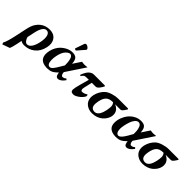

<svg xmlns="http://www.w3.org/2000/svg" viewBox="102 -1706 2968 2968"><g transform="rotate(45 1585.5 -222.0)"><path d="M387.2 -200.2Q406.7 -296.9 390.1 -349.4Q373.5 -401.9 327.1 -401.9Q252.4 -401.9 216.8 -231.9L192.9 -119.1Q198.2 -88.9 220 -60.5Q241.7 -32.2 265.1 -32.2Q307.6 -32.2 338.9 -76.7Q370.1 -121.1 387.2 -200.2ZM119.1 193.8 -2.9 237.8 -13.2 208Q17.6 152.8 51.8 -6.8L89.8 -186Q99.6 -232.9 113 -269Q126.5 -305.2 142.8 -328.9Q159.2 -352.5 171.1 -365.2Q183.1 -377.9 199.2 -391.1Q263.2 -443.8 357.9 -443.8Q447.8 -443.8 492.9 -381.8Q538.1 -319.8 517.1 -222.2Q492.7 -110.4 418.5 -50.3Q344.2 9.8 243.2 9.8Q201.7 9.8 169.9 -11.2Q167.5 1.5 151.9 77.1Q134.8 159.7 119.1 193.8Z M889.6 -180.2 911.6 -216.8 910.6 -251Q910.2 -267.6 908.9 -283Q907.7 -298.3 903.6 -321.3Q899.4 -344.2 892.6 -360.8Q885.7 -377.4 872.8 -389.6Q859.9 -401.9 842.8 -401.9Q825.7 -401.9 801.5 -385.3Q777.3 -368.7 757.8 -339.8Q731 -300.8 714.8 -226.1Q703.6 -175.3 705.1 -127Q708.5 -32.2 763.7 -32.2Q789.1 -32.2 815.7 -65.2Q842.3 -98.1 882.8 -168Q883.8 -169.9 886.2 -174.1Q888.7 -178.2 889.6 -180.2ZM852.1 -443.8Q912.6 -443.8 938.5 -417Q964.4 -390.1 969.7 -334Q971.7 -320.3 971.7 -312L1058.6 -443.8Q1091.8 -438 1108.9 -438H1122.1Q1144.5 -439.5 1179.7 -442.9L972.7 -130.9Q972.7 -119.6 976.3 -104.7Q980 -89.8 988.5 -76.9Q997.1 -64 1007.8 -64Q1044.9 -64 1069.8 -89.8Q1083.5 -86.4 1088.9 -69.8Q1032.7 7.8 979 7.8Q963.9 7.8 953.1 0.2Q942.4 -7.3 936.5 -21.5Q930.7 -35.6 928.2 -47.4Q925.8 -59.1 923.8 -75.2Q874 -22.9 835.7 -6.6Q797.4 9.8 748 9.8Q733.9 9.8 727.1 8.8Q585.9 1 576.7 -122.1Q575.2 -160.2 584 -202.1Q594.7 -251.5 617.9 -293Q641.1 -334.5 669.9 -361.8Q698.7 -389.2 731.7 -408.2Q764.6 -427.2 794.9 -435.5Q825.2 -443.8 852.1 -443.8ZM918 -682.1Q926.3 -682.1 944.8 -672.9Q964.4 -661.6 974.6 -645Q979 -640.6 979 -633.8Q979 -626 973.6 -619.1L876 -506.8Q870.1 -499 864.7 -499Q857.9 -499 848.4 -503.7Q838.9 -508.3 838.9 -513.2V-517.1Q838.9 -518.1 839.4 -519.8Q839.8 -521.5 839.8 -522Q840.3 -523.4 841.3 -525.9Q842.3 -528.3 842.8 -529.8L889.6 -665Q892.6 -672.9 900.6 -677.5Q908.7 -682.1 918 -682.1Z M1330.6 -320.8H1286.6Q1252 -320.8 1236.3 -312.7Q1220.7 -304.7 1200.7 -272.9Q1184.1 -272.9 1181.6 -280.8Q1188 -299.8 1195.8 -317.4Q1203.6 -335 1217 -357.4Q1230.5 -379.9 1245.8 -395.8Q1261.2 -411.6 1283 -422.9Q1304.7 -434.1 1328.6 -434.1H1568.8L1576.7 -421.9Q1568.4 -405.8 1558.3 -389.6Q1548.3 -373.5 1535.6 -357.2Q1522.9 -340.8 1508.3 -330.8Q1493.7 -320.8 1480.5 -320.8H1395.5Q1383.8 -278.3 1362.8 -178.2Q1356.4 -147.9 1363.3 -131.6Q1370.1 -115.2 1386.7 -115.2Q1429.7 -115.2 1474.6 -146Q1481 -145.5 1483.4 -134Q1485.8 -122.6 1482.9 -109.9Q1457 -61.5 1405.8 -25.9Q1354.5 9.8 1320.8 9.8Q1277.8 9.8 1267.3 -12.5Q1256.8 -34.7 1269.5 -91.8Q1280.3 -142.6 1330.6 -320.8Z M1743.7 -32.2Q1768.1 -32.2 1788.1 -46.9Q1808.1 -61.5 1820.8 -83Q1833.5 -104.5 1843.3 -133.5Q1853 -162.6 1857.4 -186.3Q1861.8 -210 1864.7 -233.9Q1870.1 -271 1865 -294.7Q1859.9 -318.4 1841.8 -340.8Q1799.3 -340.8 1769 -330.8Q1738.8 -320.8 1719.7 -299.6Q1700.7 -278.3 1689.7 -252.4Q1678.7 -226.6 1670.4 -188Q1664.6 -157.7 1663.6 -141.1Q1654.3 -32.2 1743.7 -32.2ZM1999.5 -340.8H1886.7Q1922.9 -326.2 1948.7 -298.6Q1974.6 -271 1981.4 -232.9Q1986.3 -202.1 1979.5 -171.9Q1972.2 -138.2 1951.9 -106.2Q1931.6 -74.2 1900.9 -47.6Q1870.1 -21 1825.2 -4.9Q1780.3 11.2 1728.5 11.2Q1654.3 11.2 1601.3 -30.3Q1548.3 -71.8 1543.5 -144Q1542 -168.5 1548.8 -204.1Q1559.1 -250.5 1583 -292.7Q1606.9 -335 1641.6 -366.2Q1676.8 -397 1740.2 -416.5Q1803.7 -436 1856.4 -436H2073.7L2080.6 -423.8Q2077.6 -419.4 2067.1 -402.8Q2056.6 -386.2 2051.3 -379.2Q2045.9 -372.1 2036.4 -361.1Q2026.9 -350.1 2017.8 -345.5Q2008.8 -340.8 1999.5 -340.8Z M2391.1 -180.2 2413.1 -216.8V-251Q2413.1 -267.1 2411.9 -283.9Q2410.6 -300.8 2405.8 -323.2Q2400.9 -345.7 2393.3 -362.3Q2385.7 -378.9 2371.8 -390.9Q2357.9 -402.8 2339.4 -402.8Q2307.6 -402.8 2281 -370.6Q2254.4 -338.4 2239 -292.2Q2223.6 -246.1 2215.1 -201.9Q2206.5 -157.7 2206.5 -127Q2206.5 -85 2220.9 -58.6Q2235.4 -32.2 2265.1 -32.2Q2280.8 -32.2 2300.8 -49.6Q2320.8 -66.9 2338.9 -93.3Q2356.9 -119.6 2369.6 -141.1Q2382.3 -162.6 2391.1 -180.2ZM2353.5 -443.8Q2414.1 -443.8 2440.2 -416.7Q2466.3 -389.6 2471.2 -334L2473.1 -312L2560.1 -443.8Q2593.3 -438 2610.4 -438H2623.5Q2631.3 -438 2681.2 -442.9L2474.1 -130.9Q2474.1 -119.6 2477.8 -104.7Q2481.4 -89.8 2490 -76.9Q2498.5 -64 2509.3 -64Q2546.4 -64 2571.3 -89.8Q2585 -86.4 2590.3 -69.8Q2533.7 7.8 2480.5 7.8Q2464.8 7.8 2454.1 0.2Q2443.4 -7.3 2437.7 -21.7Q2432.1 -36.1 2429.7 -47.4Q2427.2 -58.6 2425.3 -75.2Q2375.5 -22.9 2337.2 -6.6Q2298.8 9.8 2249.5 9.8Q2235.4 9.8 2228.5 8.8Q2157.7 4.9 2117.9 -29.8Q2078.1 -64.5 2078.1 -133.8Q2078.1 -189.5 2099.1 -245.1Q2120.1 -300.8 2155.8 -344.7Q2191.4 -388.7 2243.7 -416.3Q2295.9 -443.8 2353.5 -443.8Z M2847.2 -32.2Q2871.6 -32.2 2891.6 -46.9Q2911.6 -61.5 2924.3 -83Q2937 -104.5 2946.8 -133.5Q2956.5 -162.6 2960.9 -186.3Q2965.3 -210 2968.3 -233.9Q2973.6 -271 2968.5 -294.7Q2963.4 -318.4 2945.3 -340.8Q2902.8 -340.8 2872.6 -330.8Q2842.3 -320.8 2823.2 -299.6Q2804.2 -278.3 2793.2 -252.4Q2782.2 -226.6 2773.9 -188Q2768.1 -157.7 2767.1 -141.1Q2757.8 -32.2 2847.2 -32.2ZM3103 -340.8H2990.2Q3026.4 -326.2 3052.2 -298.6Q3078.1 -271 3085 -232.9Q3089.8 -202.1 3083 -171.9Q3075.7 -138.2 3055.4 -106.2Q3035.2 -74.2 3004.4 -47.6Q2973.6 -21 2928.7 -4.9Q2883.8 11.2 2832 11.2Q2757.8 11.2 2704.8 -30.3Q2651.9 -71.8 2647 -144Q2645.5 -168.5 2652.3 -204.1Q2662.6 -250.5 2686.5 -292.7Q2710.4 -335 2745.1 -366.2Q2780.3 -397 2843.8 -416.5Q2907.2 -436 2960 -436H3177.2L3184.1 -423.8Q3181.2 -419.4 3170.7 -402.8Q3160.2 -386.2 3154.8 -379.2Q3149.4 -372.1 3139.9 -361.1Q3130.4 -350.1 3121.3 -345.5Q3112.3 -340.8 3103 -340.8Z"/></g></svg>

Font: Common Serif
Style: Bold Italic
Weight: 700
Italic angle: -12°
Designer: Philipp H. Poll, Khaled Hosny
Foundry: Stefan Peev, Context Ltd.
Version: Version 1.026